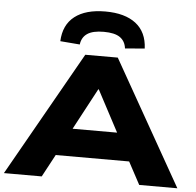

<svg xmlns="http://www.w3.org/2000/svg" viewBox="-72 -1021 1105 1083"><g transform="rotate(5 481.0 -479.0)"><path d="M-10 0 389 -705H573L972 0H756L653 -192L740 -127H220L307 -192L204 0ZM479 -517 329 -236 288 -283H673L631 -236L482 -517ZM353 -760 242 -769Q246 -862 308 -910Q370 -958 481 -958Q592 -958 654 -910Q716 -862 720 -769L609 -760Q604 -801 574 -822Q544 -843 482 -843Q420 -843 389 -822Q358 -801 353 -760Z"/></g></svg>

Font: Nunito Sans 10pt Expanded Black
Style: Regular
Weight: 900
Width: 7
Designer: Vernon Adams
Foundry: Vernon Adams
Version: Version 3.101;gftools[0.9.27]